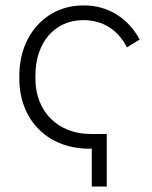

<svg xmlns="http://www.w3.org/2000/svg" viewBox="-20 -546 557 705"><path d="M308 0H317V139H372V-54H313C193 -54 110 -136 110 -258V-268C110 -390 181 -472 285 -472H287C357 -472 413 -437 446 -372L493 -401C450 -480 376 -526 290 -526H285C151 -526 51 -419 51 -268V-258C51 -104 156 0 308 0Z"/></svg>

Font: Fixel Text Light
Style: Regular
Weight: 300
Width: 4
Designer: AlfaBravo + MacPaw
Foundry: Kyrylo Tkachov, Marchela Mozhyna, Serhii Makarenko, Maria Weinstein, Zakhar Kryvoshyya
Version: Version 1.211